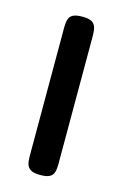

<svg xmlns="http://www.w3.org/2000/svg" viewBox="-84 -515 362 567"><g transform="rotate(15 97.0 -232.0)"><path d="M97 10Q78 10 68.5 4.5Q59 -1 56 -11Q53 -21 53 -35V-430Q53 -444 56 -454Q59 -464 68.5 -469Q78 -474 98 -474Q117 -474 126 -468.5Q135 -463 138 -453Q141 -443 141 -428V-34Q141 -20 138 -10Q135 0 125.5 5Q116 10 97 10Z"/></g></svg>

Font: Fredoka Condensed
Style: Regular
Weight: 400
Width: 3
Designer: Ben Nathan
Foundry: Milena B. Brandão, Ben Nathan
Version: Version 2.001